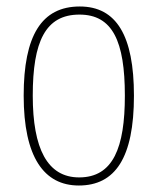

<svg xmlns="http://www.w3.org/2000/svg" viewBox="-20 -562 486 592"><path d="M223 10C335 10 393 -75 393 -267C393 -452 339 -542 226 -542C108 -542 53 -452 53 -267C53 -77 116 10 223 10ZM224 -15C126 -15 81 -104 81 -267C81 -434 120 -517 225 -517C327 -517 365 -435 365 -267C365 -107 329 -15 224 -15Z"/></svg>

Font: Noto Serif Devanagari Condensed Thin
Style: Regular
Weight: 100
Width: 3
Designer: Universal Thirst, Indian Type Foundry and the Monotype Design Team
Foundry: Monotype Imaging Inc.
Version: Version 2.004